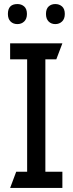

<svg xmlns="http://www.w3.org/2000/svg" viewBox="-20 -928 359 948"><path d="M19 -859Q19 -908 66 -908Q86 -908 99.5 -896Q113 -884 113 -859Q113 -835 99.5 -822Q86 -809 66 -809Q45 -809 32 -822Q19 -835 19 -859ZM207 -859Q207 -884 220 -896Q233 -908 253 -908Q273 -908 286.5 -896Q300 -884 300 -859Q300 -835 286.5 -822Q273 -809 253 -809Q233 -809 220 -822Q207 -835 207 -859ZM288 0H30L60 -80H114V-635H30V-714H288L258 -635H204V-80H288Z"/></svg>

Font: Advent Sans Logo
Style: Regular
Weight: 400
Designer: Types & Symbols
Foundry: Types & Symbols
Version: Version 1.002